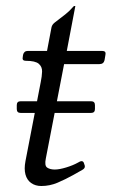

<svg xmlns="http://www.w3.org/2000/svg" viewBox="-20 -610 401 641"><path d="M49 -233Q36 -233 36 -246V-259Q36 -272 49 -272H284Q297 -272 297 -259V-246Q297 -233 284 -233ZM262 -60Q264 -56 263 -52Q262 -47 255 -43L225 -26Q198 -11 172 0Q146 11 118 11Q98 11 84 1Q70 -9 65 -27.5Q60 -46 65 -72L116 -336Q120 -355 120.5 -371Q121 -387 109.5 -397Q98 -407 66 -407Q53 -407 56 -420L57 -427Q60 -440 73 -440H137L152 -519Q154 -528 163 -535Q185 -552 198 -562Q211 -572 225 -588Q226 -590 229 -590H231Q232 -590 231 -587L203 -440H321Q335 -440 332 -427L329 -409Q326 -396 312 -396H194L133 -81Q128 -57 137.5 -50.5Q147 -44 163 -44Q178 -44 201 -51Q224 -58 240 -67Q243 -69 246.5 -70.5Q250 -72 252 -72Q258 -72 260 -66Z"/></svg>

Font: Young Serif Light
Style: Italic
Weight: 300
Italic angle: -10.979°
Designer: Bastien Sozeau
Foundry: NBR — Bastien Sozeau
Version: Version 5.001